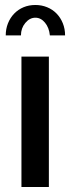

<svg xmlns="http://www.w3.org/2000/svg" viewBox="-20 -750 282 770"><path d="M122 -679Q99 -679 81.5 -658Q64 -637 64 -608H3Q3 -634 12 -656.5Q21 -679 37 -695.5Q53 -712 74.5 -721Q96 -730 122 -730Q147 -730 169 -721Q191 -712 207 -695.5Q223 -679 232 -656.5Q241 -634 241 -608H180Q177 -639 160.5 -659Q144 -679 122 -679ZM66 0V-523H176V0Z"/></svg>

Font: Oxford Sans SemiBold
Style: Regular
Weight: 600
Designer: Matt McInerney, Pablo Impallari, Rodrigo Fuenzalida
Foundry: Matt McInerney, Pablo Impallari, Rodrigo Fuenzalida
Version: Version 3.000g; ttfautohint (v1.5) -l 8 -r 28 -G 28 -x 14 -D